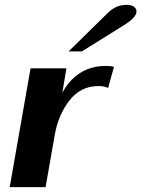

<svg xmlns="http://www.w3.org/2000/svg" viewBox="-20 -772 583 792"><path d="M106 -490H254L237 -389Q265 -442 310.5 -471Q356 -500 417 -500Q438 -500 450 -496L426 -409Q411 -417 386 -417Q312 -417 266 -357Q220 -297 206 -216L168 0H20ZM426 -720Q444 -737 462.5 -744.5Q481 -752 504 -752Q521 -752 532 -744.5Q543 -737 543 -725Q543 -700 491 -668L318 -560H263Z"/></svg>

Font: Fahkwang
Style: Bold Italic
Weight: 700
Italic angle: -10°
Designer: Suppakit Chalermlarp | Katatrad Co.,Ltd.
Foundry: Cadson Demak Co.,Ltd.
Version: Version 1.000; ttfautohint (v1.6)